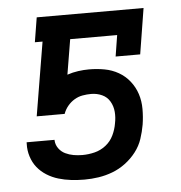

<svg xmlns="http://www.w3.org/2000/svg" viewBox="-44 -572 588 623"><g transform="rotate(-5 250.0 -261.0)"><path d="M207 8Q185 8 163.5 5.5Q142 3 122 -3Q102 -9 84.5 -20Q67 -31 54.5 -46.5Q42 -62 35.5 -82.5Q29 -103 30 -124V-129H121V-126Q122 -112 130.5 -100.5Q139 -89 151.5 -83Q164 -77 178 -74.5Q192 -72 207 -72Q227 -72 247 -77Q267 -82 283.5 -95Q300 -108 309 -127Q318 -146 321 -165Q325 -184 323.5 -202.5Q322 -221 313 -236.5Q304 -252 287.5 -259.5Q271 -267 252 -267Q238 -267 224 -264.5Q210 -262 197.5 -254.5Q185 -247 175.5 -235.5Q166 -224 161 -210H70L110 -450H85L98 -530H446L422 -381H342L353 -450H200L181 -336Q199 -342 217 -344.5Q235 -347 252 -347Q278 -347 302.5 -342.5Q327 -338 348 -326Q369 -314 384 -295Q399 -276 406.5 -253Q414 -230 414 -204Q414 -178 410 -153Q406 -130 398.5 -107.5Q391 -85 376 -65.5Q361 -46 341 -31Q321 -16 298.5 -7.5Q276 1 253 4.5Q230 8 207 8Z"/></g></svg>

Font: Iosevka Slab Medium Oblique
Style: Regular
Weight: 500
Italic angle: -9°
Monospace: yes
Designer: Belleve Invis
Foundry: Belleve Invis
Version: Version 11.1.1; ttfautohint (v1.8.3)